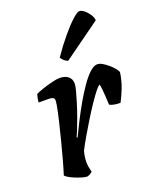

<svg xmlns="http://www.w3.org/2000/svg" viewBox="-144 -857 759 940"><g transform="rotate(-20 235.5 -387.0)"><path d="M146.5 0Q136 0 119 -5Q102 -10 84.5 -17.2Q67 -24.5 54.2 -32.2Q41.5 -40 39.5 -45Q48 -71 59.8 -113.5Q71.5 -156 84.5 -206.2Q97.5 -256.5 108.5 -303.5Q114 -326 118.2 -346.2Q122.5 -366.5 125 -381.5Q127.5 -396.5 127.5 -402Q127.5 -413.5 119.8 -417.8Q112 -422 97 -422H46Q46 -432.5 48.8 -444.8Q51.5 -457 53.5 -464Q68 -471 93.2 -479.5Q118.5 -488 143.5 -494Q168.5 -500 182 -500Q210 -500 226.8 -486.8Q243.5 -473.5 243.5 -448.5Q243.5 -437.5 236.8 -411.8Q230 -386 220 -353.8Q210 -321.5 198.5 -289.5Q187 -257.5 177 -232.8Q167 -208 162 -199L166 -195.5Q182.5 -230 203.2 -270.8Q224 -311.5 247.2 -352Q270.5 -392.5 293.8 -426Q317 -459.5 339 -479.8Q361 -500 378.5 -500Q391.5 -500 406.5 -491Q421.5 -482 435.8 -469.5Q450 -457 459.8 -444.5Q469.5 -432 471 -426Q465 -383 450.5 -346.2Q436 -309.5 422 -283.5Q400 -283.5 386 -287Q372 -290.5 366 -294.5Q365.5 -313 364 -334.2Q362.5 -355.5 360.8 -374.5Q359 -393.5 356.5 -402Q350.5 -401.5 334.5 -381.8Q318.5 -362 297 -330.2Q275.5 -298.5 252.5 -261.2Q229.5 -224 208.8 -188.2Q188 -152.5 174 -125Q170 -111.5 167.8 -97.2Q165.5 -83 165.5 -68.5Q165.5 -55 167.8 -41.5Q170 -28 173.5 -15Q169.5 -11 162 -6.5Q154.5 -2 146.5 0ZM251.5 -564.5Q240.5 -568 230.8 -577.2Q221 -586.5 218 -593.5Q254.5 -646.5 288.8 -687.2Q323 -728 348.8 -751.2Q374.5 -774.5 385.5 -774.5Q396 -774.5 409.5 -764Q423 -753.5 434 -737.2Q445 -721 446.5 -705Z"/></g></svg>

Font: Texturina Medium
Style: Italic
Weight: 500
Italic angle: -11°
Designer: Guillermo Torres Carreño
Foundry: Omnibus-Type
Version: Version 1.002